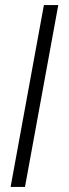

<svg xmlns="http://www.w3.org/2000/svg" viewBox="-20 -721 273 761"><path d="M211 -701H154L22 20H79Z"/></svg>

Font: Stint Ultra Condensed
Style: Regular
Weight: 400
Width: 1
Designer: Astigmatic (AOETI)
Foundry: Astigmatic (AOETI)
Version: Version 1.000